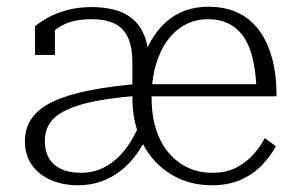

<svg xmlns="http://www.w3.org/2000/svg" viewBox="-20 -540 881 570"><path d="M402 -292 400 -257Q340 -252 293.5 -245Q247 -238 212.5 -227Q178 -216 156 -201.5Q134 -187 123.5 -167Q113 -147 113 -121Q113 -92 125 -71Q137 -50 161 -38.5Q185 -27 220 -27Q261 -27 294.5 -46Q328 -65 353.5 -98.5Q379 -132 396 -176L419 -143Q405 -109 384.5 -81Q364 -53 337.5 -32.5Q311 -12 279.5 -1Q248 10 212 10Q166 10 130 -6Q94 -22 74 -51Q54 -80 54 -120Q54 -161 75.5 -190.5Q97 -220 141 -240Q185 -260 250 -272.5Q315 -285 402 -292ZM253 -519Q289 -519 320 -511Q351 -503 373.5 -484Q396 -465 408.5 -434.5Q421 -404 421 -359L373 -269V-353Q373 -402 359 -430.5Q345 -459 318 -471Q291 -483 252 -483Q197 -483 163.5 -464Q130 -445 110 -418Q109 -426 111 -434Q113 -442 117 -449Q121 -456 127.5 -461Q134 -466 143 -467V-377H84V-462Q98 -474 122 -487.5Q146 -501 179 -510Q212 -519 253 -519ZM609 -27Q653 -27 683.5 -43.5Q714 -60 734.5 -84Q755 -108 766 -130L799 -106Q782 -74 755.5 -47.5Q729 -21 693 -5.5Q657 10 608 10Q542 10 488.5 -22Q435 -54 404 -113Q373 -172 373 -252Q373 -269 375 -283.5Q377 -298 380 -310.5Q383 -323 387.5 -331.5Q392 -340 396 -344Q409 -385 427.5 -417.5Q446 -450 471 -473Q496 -496 528 -508Q560 -520 598 -520Q648 -520 685.5 -502.5Q723 -485 748.5 -451Q774 -417 787.5 -368Q801 -319 801 -254H402L401 -290H762L742 -268Q740 -322 731 -362.5Q722 -403 704 -429.5Q686 -456 659.5 -469.5Q633 -483 598 -483Q561 -483 530.5 -467Q500 -451 477.5 -420.5Q455 -390 442.5 -347Q430 -304 430 -250Q430 -197 443.5 -155.5Q457 -114 481.5 -85.5Q506 -57 538.5 -42Q571 -27 609 -27Z"/></svg>

Font: Roboto Serif 36pt ExtraLight
Style: Regular
Weight: 250
Designer: Greg Gazdowicz
Foundry: Commercial Type
Version: Version 1.008